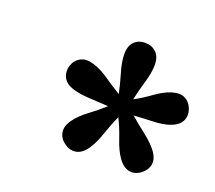

<svg xmlns="http://www.w3.org/2000/svg" viewBox="-75 -780 641 573"><g transform="rotate(20 245.0 -493.5)"><path d="M487.3 -540Q494.1 -520.5 485.8 -503.4Q477.5 -486.3 452.1 -477.5Q430.7 -469.7 398.9 -468.8Q367.2 -467.8 338.9 -465.8Q361.3 -446.3 387.2 -426.3Q413.1 -406.2 427.7 -386.7Q443.4 -365.2 439.9 -346.7Q436.5 -328.1 419.9 -315.4Q403.3 -302.7 384.8 -305.2Q366.2 -307.6 349.6 -329.1Q334 -350.6 322.8 -384.3Q311.5 -418 297.9 -445.3Q285.2 -418 273.9 -384.3Q262.7 -350.6 247.1 -329.1Q231.4 -307.6 212.4 -305.2Q193.4 -302.7 176.8 -315.4Q160.2 -327.1 156.7 -346.2Q153.3 -365.2 168.9 -386.7Q182.6 -406.2 209.5 -426.3Q236.3 -446.3 257.8 -465.8Q229.5 -467.8 198.2 -469.2Q167 -470.7 144.5 -477.5Q119.1 -485.4 110.8 -502.9Q102.5 -520.5 108.4 -540Q115.2 -559.6 132.3 -568.4Q149.4 -577.1 173.8 -569.3Q197.3 -562.5 224.1 -543.9Q251 -525.4 275.4 -510.7Q269.5 -539.1 259.8 -571.8Q250 -604.5 250 -628.9Q250 -655.3 263.7 -668.5Q277.3 -681.6 297.9 -681.6Q318.4 -681.6 332.5 -668.5Q346.7 -655.3 346.7 -628.9Q346.7 -604.5 336.9 -571.8Q327.1 -539.1 321.3 -510.7Q346.7 -524.4 373 -543.5Q399.4 -562.5 421.9 -569.3Q447.3 -577.1 463.9 -568.4Q480.5 -559.6 487.3 -540Z"/></g></svg>

Font: Crimson Pro SemiBold
Style: Italic
Weight: 600
Italic angle: -12°
Designer: Jacques Le Bailly
Foundry: Baron von Fonthausen
Version: Version 1.003